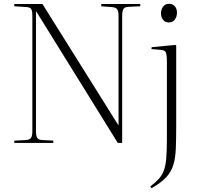

<svg xmlns="http://www.w3.org/2000/svg" viewBox="-20 -751 1048 1009"><path d="M55 0V-12L116 -15Q135 -16 142.5 -26Q150 -36 150 -62V-668Q150 -694 144 -703.5Q138 -713 117 -714L55 -718V-730H203L602 -93H603V-667Q603 -693 595 -703Q587 -713 565 -714L512 -718V-730H717V-718L654 -715Q635 -714 628.5 -703.5Q622 -693 622 -666V0H599L171 -690H169V-62Q169 -36 176 -26Q183 -16 202 -15L260 -12V0ZM867 -633Q848 -633 837 -647Q826 -661 826 -680Q826 -702 837.5 -716.5Q849 -731 868 -731Q888 -731 899 -718Q910 -705 910 -684Q910 -664 899 -648.5Q888 -633 867 -633ZM776 238 770 229Q797 208 814 189.5Q831 171 840.5 146.5Q850 122 853.5 83Q857 44 857 -17V-427Q857 -465 851 -476.5Q845 -488 824 -489L776 -493L777 -503L902 -515L906 -511V-90Q906 -21 904 29Q902 79 891 115.5Q880 152 853 181Q826 210 776 238Z"/></svg>

Font: Display Extralight
Style: Regular
Weight: 200
Designer: Latin by Veronika Burian and Jose Scaglione. Greek by Irene Vlachou. Cyrillic by Vera Evstafieva.
Foundry: TypeTogether
Version: Version 3.002